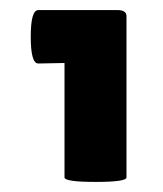

<svg xmlns="http://www.w3.org/2000/svg" viewBox="-20 -715 323 381"><path d="M231 -683V-363Q231 -354 170 -354Q108 -354 108 -363V-590L56 -589Q41 -589 41 -642Q41 -695 56 -695H213Q231 -695 231 -683Z"/></svg>

Font: FC Lilita One
Style: Regular
Weight: 400
Designer: Juan Montoreano
Foundry: Juan Montoreano
Version: Version 1.002